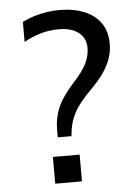

<svg xmlns="http://www.w3.org/2000/svg" viewBox="-52 -754 555 794"><g transform="rotate(-5 225.5 -357.0)"><path d="M172 -190V-222Q172 -271 191 -314.5Q210 -358 259 -412Q297 -453 312 -484.5Q327 -516 327 -548Q327 -589 297 -612Q267 -635 215 -635Q176 -635 139.5 -624.5Q103 -614 70 -595V-678Q103 -695 144 -704.5Q185 -714 225 -714Q283 -714 327 -696Q371 -678 395.5 -643.5Q420 -609 420 -557Q420 -525 409.5 -495Q399 -465 378.5 -436Q358 -407 325 -374Q276 -325 256.5 -289Q237 -253 232 -215L229 -190ZM145 0V-111H256V0Z"/></g></svg>

Font: Mulish ExtraLight Medium
Style: Regular
Weight: 500
Version: Version 3.603